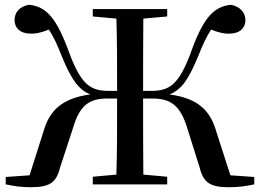

<svg xmlns="http://www.w3.org/2000/svg" viewBox="-20 -773 1089 805"><path d="M232 -71 285 -233C313 -330 352 -360 431 -360H471C471 -242 471 -139 468 -41L369 -32V0H681V-32L581 -41C580 -141 580 -244 580 -360H618C697 -360 737 -330 766 -233L817 -71C833 -6 862 12 941 12C981 12 1013 7 1046 0V-31L946 -38L887 -221C862 -309 811 -361 691 -377C741 -398 769 -437 810 -535C830 -586 844 -616 865 -649C895 -637 919 -631 942 -632C986 -632 1009 -657 1009 -688C1009 -719 988 -745 949 -753C875 -746 831 -697 778 -547C729 -418 690 -392 615 -392H580C580 -501 580 -599 581 -695L681 -704V-735H369V-704L468 -695C471 -599 471 -499 471 -392H435C360 -392 321 -418 272 -547C218 -697 175 -746 101 -753C60 -745 41 -720 41 -688C41 -657 64 -632 108 -632C131 -631 155 -637 185 -649C206 -616 220 -586 240 -535C280 -437 310 -398 358 -377C239 -361 187 -309 162 -221L104 -38L4 -31V0C37 7 69 12 108 12C187 12 216 -6 232 -71Z"/></svg>

Font: Noto Serif CJK SC SemiBold
Style: Regular
Weight: 600
Designer: Ryoko NISHIZUKA 西塚涼子 (kana & ideographs); Frank Grießhammer (Latin, Greek & Cyrillic); Wenlong ZHANG 张文龙 (bopomofo); San
Foundry: Adobe
Version: Version 2.001;hotconv 1.1.0;makeotfexe 2.6.0